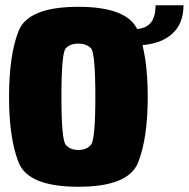

<svg xmlns="http://www.w3.org/2000/svg" viewBox="-20 -708 720 733"><path d="M279 5Q470.5 5 507.2 -87.5Q544 -180 544 -338Q544 -496.5 507.2 -589.2Q470.5 -682 279 -682Q87.5 -682 51 -589.8Q14.5 -497.5 14.5 -338Q14.5 -180 51.2 -87.5Q88 5 279 5ZM279 -135.5Q248 -135.5 231.2 -155Q214.5 -174.5 214.5 -338Q214.5 -506 231.2 -523.8Q248 -541.5 279 -541.5Q310.5 -541.5 327.2 -523.8Q344 -506 344 -338Q344 -174.5 327.2 -155Q310.5 -135.5 279 -135.5ZM487 -596.5V-534Q550.5 -534 593 -551.5Q635.5 -569 658 -603.2Q680.5 -637.5 680.5 -688H574Q574 -660 566.2 -639.5Q558.5 -619 540 -607.8Q521.5 -596.5 487 -596.5Z"/></svg>

Font: Anybody Condensed Black
Style: Regular
Weight: 900
Width: 3
Designer: Tyler Finck
Foundry: Etcetera Type Company
Version: Version 1.113;gftools[0.9.25]